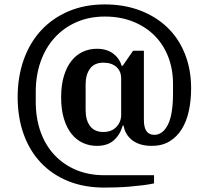

<svg xmlns="http://www.w3.org/2000/svg" viewBox="-20 -730 949 870"><path d="M453 120Q361 120 288.5 90.5Q216 61 165 7Q114 -47 87 -122.5Q60 -198 60 -290Q60 -382 87.5 -459.5Q115 -537 166.5 -592.5Q218 -648 291 -679Q364 -710 455 -710Q543 -710 615 -682.5Q687 -655 738.5 -605.5Q790 -556 818 -485.5Q846 -415 846 -330Q846 -274 835.5 -226.5Q825 -179 803 -144Q781 -109 747.5 -89Q714 -69 668 -69Q613 -69 580 -94Q547 -119 540 -161H536Q524 -119 495.5 -94Q467 -69 419 -69Q385 -69 355.5 -82.5Q326 -96 304 -123.5Q282 -151 269.5 -192.5Q257 -234 257 -289Q257 -344 269.5 -385.5Q282 -427 304 -454.5Q326 -482 355.5 -495.5Q385 -509 419 -509Q464 -509 493 -487Q522 -465 531 -432H536L583 -500H632V-186Q632 -119 679 -119Q717 -119 740.5 -164.5Q764 -210 764 -309V-349Q764 -418 741.5 -474.5Q719 -531 678 -571Q637 -611 580.5 -633Q524 -655 455 -655Q384 -655 326 -629.5Q268 -604 227 -558.5Q186 -513 164 -450.5Q142 -388 142 -314V-269Q142 -194 164 -132.5Q186 -71 227 -27.5Q268 16 325 40Q382 64 453 64H678V101Q655 106 626.5 109.5Q598 113 568 115.5Q538 118 508.5 119Q479 120 453 120ZM448 -132Q486 -132 507.5 -155Q529 -178 529 -209V-375Q529 -407 507.5 -426.5Q486 -446 448 -446Q408 -446 388 -419Q368 -392 368 -348V-230Q368 -186 388 -159Q408 -132 448 -132Z"/></svg>

Font: IBM Plex Serif SemiBold
Style: Regular
Weight: 600
Designer: Mike Abbink, Paul van der Laan, Pieter van Rosmalen
Foundry: Bold Monday
Version: Version 2.5